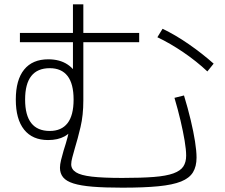

<svg xmlns="http://www.w3.org/2000/svg" viewBox="-20 -822 1040 887"><path d="M545 45Q463 45 408 40.5Q353 36 319.5 25.5Q286 15 271.5 -3Q257 -21 257 -47Q257 -62 262 -82.5Q267 -103 274 -127Q284 -157 292 -187.5Q300 -218 305 -252L325 -243Q293 -175 202 -175Q130 -175 91.5 -223Q53 -271 53 -362Q53 -453 91.5 -500.5Q130 -548 203 -548Q309 -548 348 -452L317 -440V-802H365V-358Q365 -290 352 -235Q339 -180 326 -138Q319 -113 314 -94.5Q309 -76 309 -63Q309 -40 331 -26Q353 -12 404.5 -6Q456 0 545 0Q633 0 690.5 -4.5Q748 -9 781 -21Q814 -33 827 -53Q840 -73 840 -103Q840 -130 833 -172Q826 -214 814 -265Q802 -316 786 -370L830 -381Q848 -322 861 -267.5Q874 -213 881 -168.5Q888 -124 888 -94Q888 -53 871.5 -26Q855 1 816.5 16.5Q778 32 711.5 38.5Q645 45 545 45ZM210 -217Q264 -217 292 -253Q320 -289 320 -362Q320 -435 292 -471Q264 -507 210 -507Q96 -507 96 -362Q96 -217 210 -217ZM72 -627V-670H623V-627ZM938 -492Q888 -539 827 -580.5Q766 -622 707 -650L731 -689Q790 -661 852 -618Q914 -575 967 -528Z"/></svg>

Font: M PLUS 1 Code Light
Style: Regular
Weight: 300
Designer: Coji Morishita
Foundry: UNDERFOREST DESIGN
Version: Version 1.002